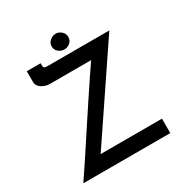

<svg xmlns="http://www.w3.org/2000/svg" viewBox="-197 -1018 1108 1166"><g transform="rotate(-30 357.0 -435.5)"><path d="M50 0Q61 -16 90 -59Q119 -102 158 -161.5Q197 -221 241 -288Q285 -355 328 -420Q371 -485 407 -538.5Q443 -592 465 -624H177Q146 -624 119.5 -641Q93 -658 93 -687V-761H190V-748Q190 -731 196.5 -728Q203 -725 218 -725Q220 -725 221 -725H651L230 -101H660V0ZM299 -816Q299 -839 317.5 -855Q336 -871 358 -871Q380 -871 398 -855Q416 -839 416 -816Q416 -791 398 -776Q380 -761 358 -761Q336 -761 317.5 -776Q299 -791 299 -816Z"/></g></svg>

Font: Reem Kufi Ink
Style: Regular
Weight: 400
Designer: Khaled Hosny
Version: Version 1.7